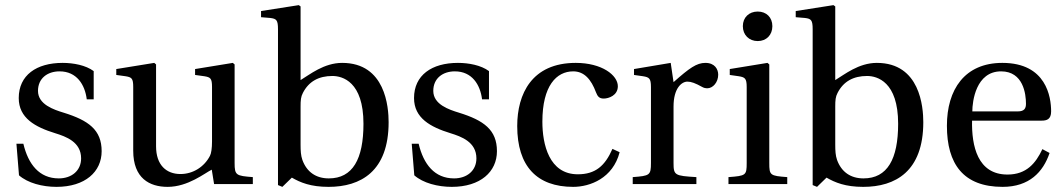

<svg xmlns="http://www.w3.org/2000/svg" viewBox="-20 -717 4146 748"><path d="M44 -157 54 -34C88 -4 145 11 200 11C312 11 376 -48 376 -128C376 -211 325 -248 228 -278C189 -290 128 -310 128 -363C128 -412 165 -439 212 -439C279 -439 311 -387 318 -330H345V-440C314 -463 266 -472 224 -472C122 -472 53 -424 53 -335C53 -257 117 -222 195 -198C237 -185 296 -164 296 -100C296 -52 259 -22 209 -22C133 -22 90 -77 71 -157Z M433 -425 469 -420C493 -416 499 -412 499 -378V-130C499 -22 563 11 633 11C713 11 778 -43 805 -56L814 0H965V-27C900 -32 894 -34 894 -82V-466L887 -472L740 -448V-425L776 -420C800 -416 806 -412 806 -378V-166C806 -140 803 -119 798 -110C776 -67 732 -39 683 -39C628 -39 588 -74 588 -147V-466L581 -472L433 -448Z M997 -650 1033 -647C1057 -644 1063 -639 1063 -603V4L1080 11L1117 -25C1150 -6 1190 11 1260 11C1385 11 1494 -49 1494 -241C1494 -299 1482 -472 1313 -472C1242 -472 1186 -426 1151 -405V-692L1144 -697L997 -674ZM1151 -153V-302C1151 -326 1152 -340 1160 -355C1183 -400 1222 -421 1275 -421C1314 -421 1396 -399 1396 -235C1396 -97 1354 -22 1261 -22C1211 -22 1175 -47 1158 -94C1152 -111 1151 -130 1151 -153Z M1584 -157 1594 -34C1628 -4 1685 11 1740 11C1852 11 1916 -48 1916 -128C1916 -211 1865 -248 1768 -278C1729 -290 1668 -310 1668 -363C1668 -412 1705 -439 1752 -439C1819 -439 1851 -387 1858 -330H1885V-440C1854 -463 1806 -472 1764 -472C1662 -472 1593 -424 1593 -335C1593 -257 1657 -222 1735 -198C1777 -185 1836 -164 1836 -100C1836 -52 1799 -22 1749 -22C1673 -22 1630 -77 1611 -157Z M1995 -226C1995 -69 2072 11 2213 11C2279 11 2368 -23 2394 -124L2366 -137C2337 -71 2300 -38 2231 -38C2119 -38 2093 -155 2093 -243C2093 -383 2148 -439 2213 -439C2256 -439 2283 -408 2302 -357C2308 -342 2314 -333 2332 -333C2351 -333 2387 -345 2387 -381C2387 -424 2325 -472 2223 -472C2052 -472 1995 -351 1995 -226Z M2445 0H2693V-27C2609 -32 2604 -34 2604 -82V-302C2604 -374 2636 -399 2658 -399C2673 -399 2689 -393 2716 -378C2723 -374 2730 -373 2735 -373C2758 -373 2778 -397 2778 -426C2778 -447 2765 -472 2728 -472C2694 -472 2666 -452 2604 -397L2593 -472L2450 -448V-425L2485 -420C2509 -416 2516 -412 2516 -378V-82C2516 -34 2511 -32 2445 -27Z M2874 -615C2874 -581 2898 -557 2932 -557C2966 -557 2989 -581 2989 -615C2989 -649 2966 -672 2932 -672C2898 -672 2874 -649 2874 -615ZM2818 0H3047V-27C2980 -32 2977 -34 2977 -82V-466L2970 -472L2823 -448V-425L2858 -420C2882 -416 2889 -412 2889 -378V-82C2889 -34 2886 -32 2818 -27Z M3080 -650 3116 -647C3140 -644 3146 -639 3146 -603V4L3163 11L3200 -25C3233 -6 3273 11 3343 11C3468 11 3577 -49 3577 -241C3577 -299 3565 -472 3396 -472C3325 -472 3269 -426 3234 -405V-692L3227 -697L3080 -674ZM3234 -153V-302C3234 -326 3235 -340 3243 -355C3266 -400 3305 -421 3358 -421C3397 -421 3479 -399 3479 -235C3479 -97 3437 -22 3344 -22C3294 -22 3258 -47 3241 -94C3235 -111 3234 -130 3234 -153Z M3669 -227C3669 -78 3733 11 3886 11C3990 11 4044 -47 4069 -121L4041 -136C4015 -81 3979 -37 3905 -37C3788 -37 3765 -149 3767 -247H4038C4058 -247 4075 -252 4075 -283C4075 -338 4057 -472 3885 -472C3738 -472 3669 -368 3669 -227ZM3768 -283C3768 -322 3782 -439 3880 -439C3967 -439 3977 -350 3977 -313C3977 -295 3971 -283 3945 -283Z"/></svg>

Font: erewhon
Style: Regular
Weight: 400
Version: Version 1.0.0